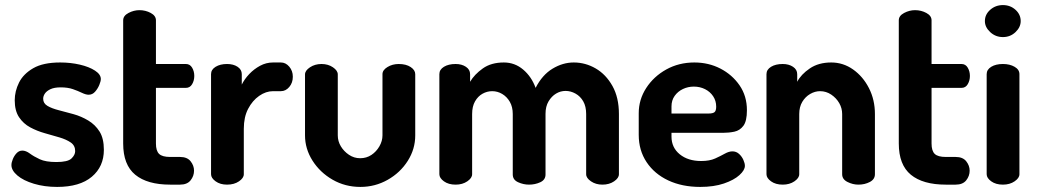

<svg xmlns="http://www.w3.org/2000/svg" viewBox="-20 -727 4083 756"><path d="M205 9Q155 9 113.5 -3.5Q72 -16 48.5 -36Q25 -56 25 -77Q25 -87 30.5 -100.5Q36 -114 45.5 -124Q55 -134 68 -134Q82 -134 97.5 -122.5Q113 -111 136.5 -100Q160 -89 202 -89Q247 -89 261.5 -103Q276 -117 276 -132Q276 -154 258.5 -166Q241 -178 214 -186Q187 -194 156.5 -202.5Q126 -211 99 -225.5Q72 -240 55 -265.5Q38 -291 38 -332Q38 -368 55 -402Q72 -436 111 -458.5Q150 -481 217 -481Q258 -481 294.5 -472.5Q331 -464 354 -449Q377 -434 377 -416Q377 -407 371 -392.5Q365 -378 354.5 -366Q344 -354 329 -354Q318 -354 302.5 -361.5Q287 -369 267 -376Q247 -383 219 -383Q194 -383 179 -376Q164 -369 157 -359Q150 -349 150 -338Q150 -320 167 -310Q184 -300 211.5 -293Q239 -286 269.5 -277.5Q300 -269 327.5 -252.5Q355 -236 372 -209Q389 -182 389 -137Q389 -71 341.5 -31Q294 9 205 9Z M650 0Q560 0 512.5 -39Q465 -78 465 -162V-647Q465 -665 486 -676Q507 -687 529 -687Q553 -687 573.5 -676Q594 -665 594 -647V-475H712Q728 -475 736.5 -460.5Q745 -446 745 -428Q745 -410 736.5 -395.5Q728 -381 712 -381H594V-162Q594 -133 606.5 -121Q619 -109 650 -109H689Q717 -109 730.5 -92Q744 -75 744 -55Q744 -34 730.5 -17Q717 0 689 0Z M874 0Q847 0 829 -13Q811 -26 811 -41V-435Q811 -453 829 -464Q847 -475 874 -475Q899 -475 915.5 -464Q932 -453 932 -435V-394Q943 -416 961.5 -435.5Q980 -455 1004 -468Q1028 -481 1055 -481H1086Q1105 -481 1119 -464.5Q1133 -448 1133 -425Q1133 -401 1119 -384.5Q1105 -368 1086 -368H1055Q1027 -368 1000.5 -349.5Q974 -331 957 -298.5Q940 -266 940 -220V-41Q940 -26 921 -13Q902 0 874 0Z M1399 9Q1339 9 1289.5 -19.5Q1240 -48 1210.5 -94.5Q1181 -141 1181 -194V-434Q1181 -449 1200.5 -462Q1220 -475 1246 -475Q1272 -475 1291 -462Q1310 -449 1310 -434V-194Q1310 -171 1322 -151Q1334 -131 1354 -117.5Q1374 -104 1398 -104Q1423 -104 1442.5 -117Q1462 -130 1474 -151Q1486 -172 1486 -194V-435Q1486 -451 1505.5 -463Q1525 -475 1550 -475Q1579 -475 1597 -463Q1615 -451 1615 -435V-194Q1615 -140 1585.5 -93.5Q1556 -47 1506.5 -19Q1457 9 1399 9Z M1774 0Q1746 0 1728 -13Q1710 -26 1710 -41V-435Q1710 -453 1728 -464Q1746 -475 1774 -475Q1798 -475 1814.5 -464Q1831 -453 1831 -435V-405Q1848 -434 1881 -457.5Q1914 -481 1964 -481Q2007 -481 2040 -453Q2073 -425 2089 -381Q2115 -432 2155.5 -456.5Q2196 -481 2239 -481Q2285 -481 2325.5 -457.5Q2366 -434 2391.5 -388.5Q2417 -343 2417 -278V-41Q2417 -26 2398 -13Q2379 0 2352 0Q2326 0 2307 -13Q2288 -26 2288 -41V-278Q2288 -308 2276.5 -328Q2265 -348 2246 -358.5Q2227 -369 2207 -369Q2187 -369 2169.5 -358.5Q2152 -348 2140 -328Q2128 -308 2128 -279V-40Q2128 -19 2107.5 -9.5Q2087 0 2063 0Q2041 0 2020 -9.5Q1999 -19 1999 -40V-278Q1999 -306 1987.5 -326Q1976 -346 1957.5 -357Q1939 -368 1918 -368Q1898 -368 1880 -358Q1862 -348 1850.5 -328Q1839 -308 1839 -278V-41Q1839 -26 1820 -13Q1801 0 1774 0Z M2737 9Q2666 9 2611.5 -16.5Q2557 -42 2526 -88.5Q2495 -135 2495 -196V-281Q2495 -335 2524.5 -380.5Q2554 -426 2603.5 -453.5Q2653 -481 2714 -481Q2770 -481 2816.5 -457Q2863 -433 2892 -391Q2921 -349 2921 -293Q2921 -250 2907 -231.5Q2893 -213 2871.5 -208.5Q2850 -204 2827 -204H2624V-189Q2624 -146 2656.5 -119.5Q2689 -93 2741 -93Q2774 -93 2796 -103Q2818 -113 2834 -122Q2850 -131 2864 -131Q2879 -131 2890 -121Q2901 -111 2907 -97.5Q2913 -84 2913 -74Q2913 -57 2891.5 -37.5Q2870 -18 2830.5 -4.5Q2791 9 2737 9ZM2624 -280H2770Q2787 -280 2793.5 -285.5Q2800 -291 2800 -307Q2800 -330 2788 -348Q2776 -366 2756 -376Q2736 -386 2712 -386Q2689 -386 2669 -376.5Q2649 -367 2636.5 -349.5Q2624 -332 2624 -308Z M3062 0Q3034 0 3016 -13Q2998 -26 2998 -41V-435Q2998 -453 3016 -464Q3034 -475 3062 -475Q3086 -475 3102.5 -464Q3119 -453 3119 -435V-405Q3134 -434 3168.5 -457.5Q3203 -481 3253 -481Q3300 -481 3339 -453.5Q3378 -426 3401.5 -380Q3425 -334 3425 -278V-41Q3425 -21 3405 -10.5Q3385 0 3360 0Q3338 0 3317 -10.5Q3296 -21 3296 -41V-278Q3296 -301 3284.5 -321Q3273 -341 3253 -354.5Q3233 -368 3209 -368Q3189 -368 3170 -357Q3151 -346 3139 -326Q3127 -306 3127 -278V-41Q3127 -26 3108 -13Q3089 0 3062 0Z M3704 0Q3614 0 3566.5 -39Q3519 -78 3519 -162V-647Q3519 -665 3540 -676Q3561 -687 3583 -687Q3607 -687 3627.5 -676Q3648 -665 3648 -647V-475H3766Q3782 -475 3790.5 -460.5Q3799 -446 3799 -428Q3799 -410 3790.5 -395.5Q3782 -381 3766 -381H3648V-162Q3648 -133 3660.5 -121Q3673 -109 3704 -109H3743Q3771 -109 3784.5 -92Q3798 -75 3798 -55Q3798 -34 3784.5 -17Q3771 0 3743 0Z M3929 0Q3901 0 3883 -13Q3865 -26 3865 -41V-435Q3865 -453 3883 -464Q3901 -475 3929 -475Q3956 -475 3975 -464Q3994 -453 3994 -435V-41Q3994 -26 3975 -13Q3956 0 3929 0ZM3929 -581Q3900 -581 3879 -600.5Q3858 -620 3858 -644Q3858 -670 3879 -688.5Q3900 -707 3929 -707Q3958 -707 3978.5 -688.5Q3999 -670 3999 -644Q3999 -620 3978.5 -600.5Q3958 -581 3929 -581Z"/></svg>

Font: Dosis ExtraLight
Style: Bold
Weight: 700
Version: Version 3.001; ttfautohint (v1.8.2)